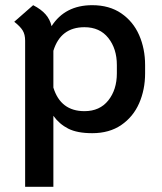

<svg xmlns="http://www.w3.org/2000/svg" viewBox="-20 -502 625 741"><path d="M540 -251V-219Q540 -156 517 -103.5Q494 -51 448 -19.5Q402 12 336 12Q278 12 243.5 -5.5Q209 -23 186 -55V219H77V-345Q77 -369 67.5 -384.5Q58 -400 35 -418L108 -482Q139 -466 156 -446.5Q173 -427 179 -401Q231 -482 336 -482Q402 -482 448 -450.5Q494 -419 517 -366.5Q540 -314 540 -251ZM431 -251Q431 -314 398 -355.5Q365 -397 306 -397Q214 -397 186 -306V-164Q214 -73 306 -73Q365 -73 398 -114.5Q431 -156 431 -219Z"/></svg>

Font: KoHo SemiBold
Style: Regular
Weight: 600
Designer: Cadson Demak & Katatrad Team
Foundry: Cadson Demak Co.,Ltd.
Version: Version 1.000; ttfautohint (v1.6)